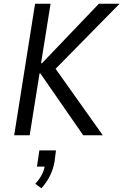

<svg xmlns="http://www.w3.org/2000/svg" viewBox="-20 -725 661 1029"><path d="M56 0 168 -705H251L200 -386H205L510 -705H621L260 -338L256 -387L531 0H426L196 -332H192L139 0ZM202 284 169 260Q190 238 203.5 212.5Q217 187 221 158L229 168H178L191 81H280L272 143Q265 182 247.5 217.5Q230 253 202 284Z"/></svg>

Font: Nunito Sans 7pt Condensed
Style: Italic
Weight: 400
Width: 3
Italic angle: -9°
Designer: Vernon Adams
Foundry: Vernon Adams
Version: Version 3.101;gftools[0.9.27]